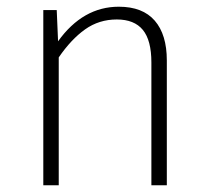

<svg xmlns="http://www.w3.org/2000/svg" viewBox="-20 -552 621 572"><path d="M477 -372V0H431V-366Q431 -432 405.5 -463Q380 -494 328 -494Q275 -494 233.5 -464.5Q192 -435 155 -381V0H109V-522H149L153 -429Q227 -532 334 -532Q405 -532 441 -490.5Q477 -449 477 -372Z"/></svg>

Font: FiraGO ExtraLight
Style: Regular
Weight: 200
Designer: bBox Type
Foundry: bBox Type GmbH
Version: Version 1.001